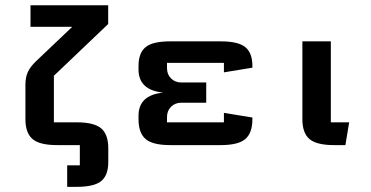

<svg xmlns="http://www.w3.org/2000/svg" viewBox="-20 -560 1431 741"><path d="M78.1 -232.9Q78.1 -261.2 87.2 -281.5Q96.2 -301.8 119.1 -323.7L258.8 -456.5H97.7V-539.6H397.5V-467.3L188 -267.6V-87.9H275.9Q343.3 -87.9 370.6 -64.5Q397.9 -41 397.9 12.2V65.9Q397.9 116.2 370.8 138.7Q343.8 161.1 275.9 161.1H239.3V78.1H288.1V0H200.2Q132.8 0 105.5 -23.4Q78.1 -46.9 78.1 -100.1Z M775.9 -241.7V-163.6ZM844.2 -87.9V-124.5L954.1 -106.4V-100.1Q954.1 -46.9 926.8 -23.4Q899.4 0 832 0H636.7Q569.3 0 542 -23.4Q514.6 -46.9 514.6 -100.1V-113.3Q514.6 -193.4 610.4 -202.6Q514.6 -211.9 514.6 -292V-305.2Q514.6 -355.5 541.7 -377.9Q568.8 -400.4 636.7 -400.4H832Q899.9 -400.4 927 -377.9Q954.1 -355.5 954.1 -305.2V-298.8L844.2 -280.8V-317.4H624.5V-296.9Q624.5 -272.9 640.1 -257.3Q655.8 -241.7 679.7 -241.7H775.9V-163.6H679.7Q655.8 -163.6 640.1 -147.9Q624.5 -132.3 624.5 -108.4V-87.9Z M1147 -400.4H1256.8V-87.9H1327.6L1313 0H1269Q1201.7 0 1174.3 -23.4Q1147 -46.9 1147 -100.1Z"/></svg>

Font: Squarish Sans CT
Style: Regular
Weight: 400
Version: Version 0.9